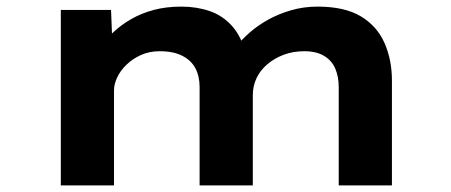

<svg xmlns="http://www.w3.org/2000/svg" viewBox="-20 -561 1365 581"><path d="M164 0V-531H316L321 -406L285 -420Q301 -443 324 -464.5Q347 -486 377.5 -503.5Q408 -521 445.5 -531Q483 -541 529 -541Q575 -541 614.5 -527.5Q654 -514 682.5 -482Q711 -450 724 -397L685 -402L693 -418Q711 -441 735.5 -462.5Q760 -484 791.5 -501.5Q823 -519 861 -530Q899 -541 941 -541Q1023 -541 1072 -511.5Q1121 -482 1143.5 -431Q1166 -380 1166 -317V0H1005V-297Q1005 -329 994.5 -353.5Q984 -378 960.5 -392Q937 -406 901 -406Q867 -406 839 -395.5Q811 -385 789.5 -367Q768 -349 756.5 -325Q745 -301 745 -273V0H584V-298Q584 -330 571.5 -354Q559 -378 532 -392Q505 -406 463 -406Q432 -406 406.5 -394.5Q381 -383 362.5 -365Q344 -347 334.5 -326.5Q325 -306 325 -288V0Z"/></svg>

Font: Lexend Peta
Style: Bold
Weight: 700
Designer: Bonnie Shaver-Troup, Thomas Jockin
Foundry: Lexend
Version: Version 1.007